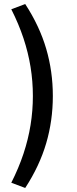

<svg xmlns="http://www.w3.org/2000/svg" viewBox="-20 -739 380 952"><path d="M105 193 36 167Q73 94 96.5 23Q120 -48 131.5 -119Q143 -190 143 -263Q143 -336 131.5 -407Q120 -478 96.5 -549Q73 -620 36 -693L105 -719Q176 -610 209 -497.5Q242 -385 242 -263Q242 -141 209 -28.5Q176 84 105 193Z"/></svg>

Font: Nunito Sans 12pt ExtraLight 9pt Medium
Style: Regular
Weight: 500
Version: Version 3.101;gftools[0.9.27]